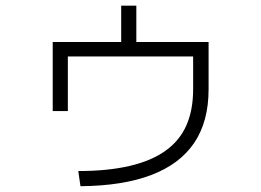

<svg xmlns="http://www.w3.org/2000/svg" viewBox="-20 -670 920 676"><path d="M255.6 -67.8Q358.9 -67.8 435.6 -85.6Q512.2 -103.3 562.2 -138.9Q612.2 -174.4 636.1 -228.3Q660 -282.2 660 -355.6V-471.1H218.9V-278.9H165.6V-522.2H406.7V-650H460V-522.2H714.4V-355.6Q714.4 -242.2 663.9 -167.2Q613.3 -92.2 512.8 -53.9Q412.2 -15.6 263.3 -14.4Z"/></svg>

Font: Paperlogy 3 Light
Style: Regular
Weight: 300
Designer: redesigned by Lee Juim, glyphs from Gmarket Sans & Montserrat
Foundry: PT&
Version: Version 1.001